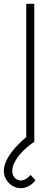

<svg xmlns="http://www.w3.org/2000/svg" viewBox="-57 -740 279 1002"><path d="M51 242Q27.5 242 7.5 229.5Q-12.5 217 -24.8 196.5Q-37 176 -37 152Q-37 122 -19.5 89.8Q-2 57.5 27 26Q56 -5.5 91 -33L122 0Q91.5 20 65.2 46Q39 72 23 99.8Q7 127.5 7 152Q7 174.5 20.5 188.2Q34 202 51 202Q64.5 202 78.2 193.8Q92 185.5 103 173L128 201Q111.5 222 91.5 232Q71.5 242 51 242ZM80 0V-720H122V0Z"/></svg>

Font: Manrope ExtraLight
Style: Regular
Weight: 200
Designer: Mikhail Sharanda
Foundry: Mikhail Sharanda
Version: Version 4.505